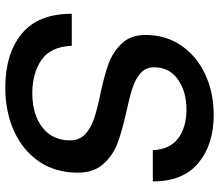

<svg xmlns="http://www.w3.org/2000/svg" viewBox="-71 -744 827 725"><g transform="rotate(90 342.5 -381.5)"><path d="M32 -239H153Q156 -159 206.5 -124.5Q257 -90 332 -90Q412 -90 461 -128Q510 -166 510 -232Q510 -268 487 -289.5Q464 -311 428.5 -323Q393 -335 335 -347Q264 -362 219.5 -378.5Q175 -395 143.5 -428.5Q112 -462 112 -518Q112 -594 152 -652.5Q192 -711 261 -743Q330 -775 414 -775Q525 -775 595 -717.5Q665 -660 665 -545H547Q544 -610 502 -641Q460 -672 394 -672Q325 -672 279.5 -639.5Q234 -607 234 -550Q234 -519 255.5 -499.5Q277 -480 310 -469Q343 -458 398 -446Q472 -430 519 -412.5Q566 -395 599 -358.5Q632 -322 632 -261Q632 -178 590.5 -116.5Q549 -55 476 -21.5Q403 12 311 12Q183 12 107.5 -50Q32 -112 32 -239Z"/></g></svg>

Font: Open Sauce One Medium Italic
Style: Regular
Weight: 500
Italic angle: -10°
Designer: Alfredo Marco Pradil
Foundry: Creative Sauce Fz LLC
Version: Version 1.477